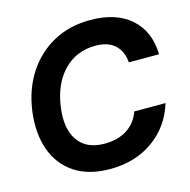

<svg xmlns="http://www.w3.org/2000/svg" viewBox="-106 -816 920 932"><g transform="rotate(-15 354.0 -350.0)"><path d="M336 12Q228 12 157.5 -35Q87 -82 57.5 -165Q28 -248 42 -356Q56 -462 107.5 -542Q159 -622 240.5 -667Q322 -712 427 -712Q557 -712 631 -646.5Q705 -581 708 -465H556Q552 -521 517.5 -553Q483 -585 419 -585Q324 -585 260.5 -520Q197 -455 181 -342Q166 -235 208 -174.5Q250 -114 341 -114Q409 -114 455 -144Q501 -174 520 -228H677Q643 -117 552.5 -52.5Q462 12 336 12Z"/></g></svg>

Font: Host Grotesk ExtraBold
Style: Italic
Weight: 800
Italic angle: -8°
Designer: Doğukan Karapınar
Foundry: Element Type
Version: Version 1.003; ttfautohint (v1.8.4.7-5d5b)